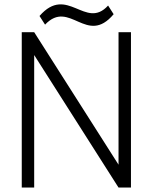

<svg xmlns="http://www.w3.org/2000/svg" viewBox="-20 -845 690 865"><path d="M570 0V-700H514V-103L134 -700H78V0H134V-597L514 0ZM467 -820C365 -708 283 -916 158 -773L183 -734C294 -851 370 -636 492 -781Z"/></svg>

Font: Advent Pro
Style: Regular
Weight: 400
Designer: Andreas Kalpakidis
Foundry: Andreas Kalpakidis
Version: Version 2.002 2008